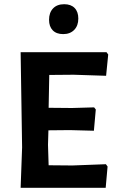

<svg xmlns="http://www.w3.org/2000/svg" viewBox="-20 -892 549 912"><path d="M285 -872Q317 -872 334.5 -854Q352 -836 352 -804Q352 -770 332.5 -750Q313 -730 280 -730Q248 -730 230.5 -748Q213 -766 213 -798Q213 -832 232 -852Q251 -872 285 -872ZM483 -112 491 -101 482 0H78L85 -192L78 -644H486L494 -633L484 -532L330 -537L214 -536L211 -380L322 -379L427 -382L435 -372L426 -271L312 -274L210 -273L208 -204L211 -107L324 -106Z"/></svg>

Font: Alegreya Sans SC
Style: Bold
Weight: 700
Designer: Juan Pablo del Peral
Foundry: Huerta Tipografica
Version: Version 2.007